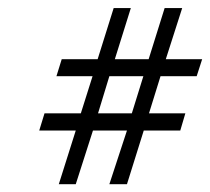

<svg xmlns="http://www.w3.org/2000/svg" viewBox="-20 -462 525 480"><path d="M127 -1.5 169.4 -135.7H78.1L91.3 -178.7H182.1L211.4 -271.5H121.1L134.3 -314H224.1L264.2 -441.9H307.1L267.1 -314H351.6L391.6 -441.9H435.5L394.5 -314H485.4L471.7 -271.5H381.3L352.5 -178.7H443.4L430.7 -135.7H339.4L297.4 -1.5H253.4L297.4 -135.7H212.4L169.4 -1.5ZM225.1 -178.7H309.6L338.4 -271.5H253.4Z"/></svg>

Font: ML-NILA03
Style: Regular
Weight: 400
Designer: CLT@C-DIT
Version: Version ML-NILA03 1.0